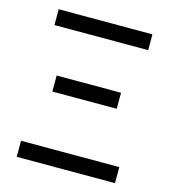

<svg xmlns="http://www.w3.org/2000/svg" viewBox="-100 -738 734 821"><g transform="rotate(15 266.5 -328.0)"><path d="M49 0V-71H484V0ZM124 -309V-380H409V-309ZM59 -586V-656H474V-586Z"/></g></svg>

Font: Source Sans 3
Style: Regular
Weight: 400
Designer: Paul D. Hunt
Foundry: Adobe
Version: Version 3.046;hotconv 1.0.118;makeotfexe 2.5.65603